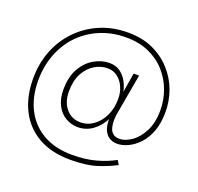

<svg xmlns="http://www.w3.org/2000/svg" viewBox="-125 -845 1020 989"><g transform="rotate(20 385.0 -350.0)"><path d="M231 -320Q231 -379 252.5 -419Q274 -459 308 -479.5Q342 -500 378 -500Q410 -500 433.5 -482Q457 -464 470 -434.5Q483 -405 483 -370Q483 -317 463 -276.5Q443 -236 411 -213Q379 -190 341 -190Q292 -190 261.5 -226Q231 -262 231 -320ZM201 -319Q201 -270 219 -234.5Q237 -199 268.5 -180.5Q300 -162 336 -162Q381 -162 418 -189Q455 -216 477.5 -262.5Q500 -309 500 -368Q500 -411 485.5 -447.5Q471 -484 444 -506.5Q417 -529 378 -529Q336 -529 295 -505.5Q254 -482 227.5 -435.5Q201 -389 201 -319ZM35 -320Q35 -221 72.5 -147Q110 -73 182 -32Q254 9 358 9Q444 9 500.5 -9Q557 -27 602 -51L588 -74Q545 -50 488 -34Q431 -18 358 -18Q266 -18 200 -55Q134 -92 98.5 -160Q63 -228 63 -320Q63 -397 88.5 -463.5Q114 -530 160.5 -578.5Q207 -627 272 -654.5Q337 -682 415 -682Q486 -682 540.5 -657.5Q595 -633 632 -591Q669 -549 688 -497Q707 -445 707 -390Q707 -320 682.5 -273Q658 -226 623.5 -202.5Q589 -179 559 -179Q534 -179 521 -191.5Q508 -204 504 -222.5Q500 -241 500 -256Q500 -262 500.5 -273Q501 -284 502 -289L543 -520H513L474 -284H477Q471 -244 478.5 -214Q486 -184 506 -167.5Q526 -151 556 -151Q584 -151 615 -165.5Q646 -180 673.5 -209Q701 -238 718 -283Q735 -328 735 -390Q735 -450 714.5 -506.5Q694 -563 652.5 -609Q611 -655 552 -682Q493 -709 415 -709Q331 -709 261.5 -679Q192 -649 141 -596Q90 -543 62.5 -472.5Q35 -402 35 -320Z"/></g></svg>

Font: Jost ExtraLight
Style: Regular
Weight: 250
Version: Version 3.710